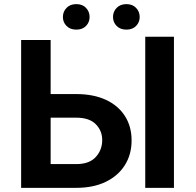

<svg xmlns="http://www.w3.org/2000/svg" viewBox="-20 -904 945 924"><path d="M613.3 -228.3Q613.3 -160.9 581.1 -109.6Q549 -58.2 489.3 -29.1Q429.7 0 346.9 0H81.7V-711.6H223.7V-451.3H346.9Q429.7 -451.3 489.3 -423.7Q549 -396 581.1 -345.7Q613.3 -295.5 613.3 -228.3ZM223.7 -114.3H346.9Q409.8 -114.3 440.9 -148.4Q471.9 -182.5 471.9 -229.8Q471.9 -274.9 440.9 -306.3Q409.8 -337.7 346.9 -337.7H223.7ZM817.1 -727.3V0H679V-727.3ZM282.7 -822.1Q282.7 -848 300.2 -866.1Q317.8 -884.2 347.3 -884.2Q376.8 -884.2 394 -866.1Q411.2 -848 411.2 -822.1Q411.2 -796.9 394 -779.1Q376.8 -761.4 347.3 -761.4Q317.8 -761.4 300.2 -779.1Q282.7 -796.9 282.7 -822.1ZM523.8 -822.1Q523.8 -848 541.4 -866.1Q558.9 -884.2 588.4 -884.2Q617.5 -884.2 634.9 -866.1Q652.3 -848 652.3 -822.1Q652.3 -796.9 634.9 -779.1Q617.5 -761.4 588.4 -761.4Q558.9 -761.4 541.4 -779.1Q523.8 -796.9 523.8 -822.1Z"/></svg>

Font: Interface
Style: Bold
Weight: 700
Designer: Rasmus Andersson
Foundry: rsms
Version: Version 1.8